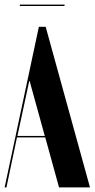

<svg xmlns="http://www.w3.org/2000/svg" viewBox="-30 -816 412 836"><path d="M251 -795.9V-790H56.2V-795.9ZM-9.8 0 139.2 -699.2H168.9L361.8 0H227.1L167 -217.8H43.9L-2 0ZM97.2 -462.9 45.9 -224.1H165L99.1 -462.9Z"/></svg>

Font: Moniqa Black Display
Style: Regular
Weight: 900
Designer: Rajesh Rajput
Foundry: Rajesh Rajput
Version: Version 1.000